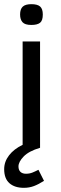

<svg xmlns="http://www.w3.org/2000/svg" viewBox="-26 -712 296 925"><path d="M167 0Q112.8 16.1 87.9 42Q63 67.9 63 89.8Q63 106.9 72.5 116Q82 125 99.1 125Q116.2 125 130.1 119.4Q144 113.8 159.2 106L186 159.2Q160.2 175.8 137.7 184.3Q115.2 192.9 88.9 192.9Q44.9 192.9 19.5 170.7Q-5.9 148.4 -5.9 103Q-5.9 66.9 17.6 36.4Q41 5.9 83 -14.2V-512.2H167ZM180.2 -642.1Q180.2 -612.8 167 -602.3Q153.8 -591.8 125 -591.8Q94.2 -591.8 82.5 -605Q70.8 -618.2 70.8 -642.1Q70.8 -668 83.5 -679.9Q96.2 -691.9 125 -691.9Q154.8 -691.9 167.5 -680.4Q180.2 -668.9 180.2 -642.1Z"/></svg>

Font: ClearSansRegular
Style: Regular
Weight: 400
Foundry: Intel Corporation
Version: Version 1.00